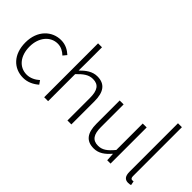

<svg xmlns="http://www.w3.org/2000/svg" viewBox="-29 -1393 2003 2003"><g transform="rotate(45 972.5 -391.0)"><path d="M300 13C367 13 424 -16 470 -56L442 -96C406 -64 358 -37 303 -37C191 -37 117 -130 117 -266C117 -402 198 -496 304 -496C354 -496 393 -473 426 -442L459 -482C422 -515 374 -547 303 -547C171 -547 56 -444 56 -266C56 -89 161 13 300 13Z M599 0H657V-399C719 -463 763 -495 825 -495C907 -495 942 -444 942 -333V0H1000V-341C1000 -478 949 -547 838 -547C765 -547 710 -505 656 -451L657 -567V-795H599Z M1341 13C1415 13 1469 -28 1521 -88H1524L1529 0H1578V-533H1520V-143C1460 -71 1416 -39 1354 -39C1272 -39 1238 -90 1238 -199V-533H1180V-192C1180 -55 1230 13 1341 13Z M1849 13C1868 13 1878 10 1888 7L1879 -39C1868 -37 1864 -37 1860 -37C1846 -37 1836 -48 1836 -73V-795H1778V-79C1778 -17 1801 13 1849 13Z"/></g></svg>

Font: Noto Sans CJK Light
Style: Regular
Weight: 300
Designer: Ryoko NISHIZUKA (kana & ideographs); Paul D. Hunt (Latin, Greek & Cyrillic); Wenlong ZHANG (bopomofo); Sandoll Communica
Foundry: Adobe Systems Incorporated
Version: Version 1.000;PS 1;hotconv 1.0.78;makeotf.lib2.5.61930